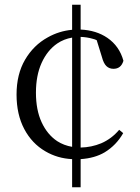

<svg xmlns="http://www.w3.org/2000/svg" viewBox="-20 -740 590 812"><path d="M321 52H285V-67Q223 -70 172 -100Q115 -133 82.5 -194.5Q50 -256 50 -340Q50 -426 86 -487.5Q122 -549 182 -582Q230 -609 285 -614V-720H321V-615Q387 -612 434 -580Q485 -545 502 -483Q497 -466 486.5 -457.5Q476 -449 460 -449Q442 -449 430 -460.5Q418 -472 411 -499L389 -570Q381 -574 372 -576Q348 -583 321 -584V-116Q367 -117 408 -134Q452 -153 484 -191L501 -177Q472 -126 423 -96Q381 -71 321 -67ZM285 -119V-581Q250 -575 222 -556Q180 -527 156 -474Q132 -421 132 -348Q132 -275 156 -223Q180 -171 222 -143Q250 -125 285 -119Z"/></svg>

Font: Early Summer Mincho
Style: Regular
Weight: 400
Designer: GuiWonder
Version: Version 1.002